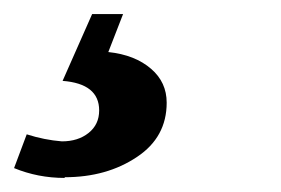

<svg xmlns="http://www.w3.org/2000/svg" viewBox="-47 -41 400 273"><path d="M45 211V212Q7 212 -27 198L-9 150Q16 158 41 160Q64 160 79 148Q94 136 94 116Q94 78 42 74L84 -21H128L107 33Q145 37 168 57Q190 76 190 105Q190 154 148 182Q105 211 45 211Z"/></svg>

Font: Libra Serif Modern
Style: Bold Italic
Weight: 700
Italic angle: -12°
Designer: Stefan Peev, Context Ltd
Foundry: Stefan Peev, Context Ltd
Version: Version 1.000